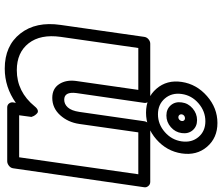

<svg xmlns="http://www.w3.org/2000/svg" viewBox="-83 -809 927 801"><g transform="rotate(90 380.5 -408.5)"><path d="M84 -198.2 133.8 -546.9Q135.3 -557.6 144 -564.7Q152.8 -571.8 162.1 -571.8H387.2Q397.9 -571.8 404.3 -563.7Q410.6 -555.7 409.2 -546.9L368.2 -263.2Q361.8 -212.9 396 -212.9Q414.6 -212.9 428.2 -228Q441.9 -243.2 446.8 -275.9L485.8 -546.9Q487.3 -557.6 496.1 -564.7Q504.9 -571.8 514.2 -571.8H738.8Q749.5 -571.8 756.1 -563.7Q762.7 -555.7 761.2 -546.9L682.1 0Q680.7 10.7 671.4 17.8Q662.1 24.9 652.8 24.9H428.2Q417.5 24.9 411.6 17.1Q405.8 9.3 407.2 0L409.2 -11.2Q343.8 35.2 266.1 35.2Q170.9 35.2 119.9 -29.8Q68.8 -94.7 84 -198.2ZM133.8 -198.2Q122.1 -113.8 160.6 -64.5Q199.2 -15.1 272.9 -15.1Q362.8 -15.1 423.8 -89.8Q432.1 -100.1 439.5 -102.3Q446.8 -104.5 451.7 -100.6Q456.5 -96.7 460.4 -91.3Q464.4 -85.9 465.8 -81.1L467.8 -76.2L460.9 -24.9H636.2L707 -522H532.2L497.1 -275.9Q490.2 -228.5 460.4 -195.8Q430.7 -163.1 388.2 -163.1Q349.6 -163.1 330.8 -192.1Q312 -221.2 317.9 -263.2L355 -522H180.2ZM493.2 -852.1Q555.2 -852.1 592.3 -808.8Q629.4 -765.6 620.1 -703.1Q610.8 -640.6 561.5 -597.4Q512.2 -554.2 450.2 -554.2Q387.7 -554.2 350.1 -597.7Q312.5 -641.1 321.8 -703.1Q331.1 -765.1 380.9 -808.6Q430.7 -852.1 493.2 -852.1ZM411.1 -773.2Q377.9 -744.6 372.1 -703.1Q366.2 -661.6 390.9 -632.8Q415.5 -604 457 -604Q498.5 -604 531.2 -632.8Q564 -661.6 569.8 -703.1Q575.7 -744.6 551.5 -773.2Q527.3 -801.8 485.8 -801.8Q444.3 -801.8 411.1 -773.2ZM407.2 -703.1Q410.6 -730 432.1 -748.5Q453.6 -767.1 481 -767.1Q507.8 -767.1 523.4 -748.8Q539.1 -730.5 535.2 -703.1Q531.7 -676.3 510.5 -657.7Q489.3 -639.2 461.9 -639.2Q435.1 -639.2 419.2 -657.5Q403.3 -675.8 407.2 -703.1ZM457 -703.1Q456.1 -697.3 459.7 -693.1Q463.4 -689 469.2 -689Q475.1 -689 479.5 -693.1Q483.9 -697.3 484.9 -703.1Q485.8 -709 482.4 -712.9Q479 -716.8 473.1 -716.8Q467.3 -716.8 462.4 -712.9Q457.5 -709 457 -703.1Z"/></g></svg>

Font: Trueno Black Outline
Style: Italic
Weight: 900
Width: 6
Designer: Julieta Ulanovsky
Foundry: Julieta Ulanovsky
Version: Version 3.001b | FøM Fix